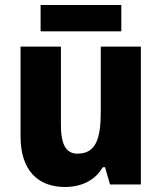

<svg xmlns="http://www.w3.org/2000/svg" viewBox="-20 -736 646 766"><path d="M464 -716H142V-611H464ZM542 -550H382V-290C382 -183 363 -123 289 -123C242 -123 223 -162 223 -238V-550H62V-191C62 -56 132 10 239 10C303 10 359 -15 390 -69H399L419 0H542Z"/></svg>

Font: Noto Sans Georgian SemiCondensed ExtraBold
Style: Regular
Weight: 800
Width: 4
Designer: Monotype Design Team, Akaki Razmadze
Foundry: Google LLC
Version: Version 2.005